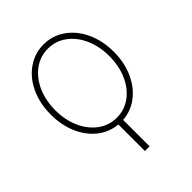

<svg xmlns="http://www.w3.org/2000/svg" viewBox="-209 -650 960 960"><g transform="rotate(-45 271.0 -170.5)"><path d="M459 -263.7Q459 -332 434.6 -387.7Q410.2 -443.4 366.5 -475.6Q322.8 -507.8 267.6 -507.8Q212.9 -507.8 169.2 -475.6Q125.5 -443.4 100.8 -387.7Q76.2 -332 76.2 -263.7Q76.2 -195.3 100.8 -139.6Q125.5 -84 169.2 -51.8Q212.9 -19.5 267.6 -19.5Q322.8 -19.5 366.5 -51.8Q410.2 -84 434.6 -139.6Q459 -195.3 459 -263.7ZM267.6 -538.1Q330.6 -538.1 381.3 -502.4Q432.1 -466.8 461.2 -404.1Q490.2 -341.3 490.2 -263.7Q490.2 -189 463.4 -128.2Q436.5 -67.4 389.2 -30.8Q341.8 5.9 282.2 10.3V197.3H249V9.8Q190.4 4.4 143.8 -32.2Q97.2 -68.8 71 -129.4Q44.9 -189.9 44.9 -263.7Q44.9 -341.8 73.7 -404.3Q102.5 -466.8 153.6 -502.4Q204.6 -538.1 267.6 -538.1Z"/></g></svg>

Font: Pretendard Thin
Style: Regular
Weight: 100
Designer: Base glyphs from Inter by Rasmus Andersson; Hangeul glyphs from Noto Sans CJK(Source Han Sans) by Jang Soo-young and Kan
Foundry: Kil Hyung-jin
Version: Version 1.309